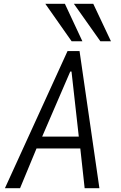

<svg xmlns="http://www.w3.org/2000/svg" viewBox="-20 -995 640 1015"><path d="M337 -725H400.5L505.5 0H427.5L404.5 -210H173L86 0H6ZM396.5 -273 358 -617H351.5L203 -273ZM219.5 -975H323L415.5 -777H358.5ZM370.5 -975H473L566.5 -777H510.5Z"/></svg>

Font: JuliaMono Light
Style: Italic
Weight: 300
Italic angle: -9°
Monospace: yes
Designer: cormullion
Foundry: corm
Version: Version 0.054; ttfautohint (v1.8.4)